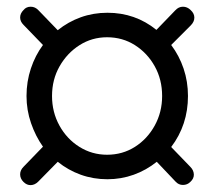

<svg xmlns="http://www.w3.org/2000/svg" viewBox="-20 -531 640 572"><path d="M50 11Q40 1 40 -11.5Q40 -24 50 -34L108 -94Q86 -125 72.5 -164Q59 -203 59 -245Q59 -288 72 -327Q85 -366 108 -397L50 -457Q40 -467 40 -479Q40 -491 50 -501Q58 -511 71.5 -511Q85 -511 95 -500L152 -441Q183 -466 220.5 -479.5Q258 -493 300 -493Q383 -493 446 -442L502 -500Q512 -511 525 -511Q538 -511 548 -501Q559 -491 559 -478.5Q559 -466 548 -455L490 -397Q514 -365 527 -326.5Q540 -288 540 -245Q540 -159 490 -93L547 -34Q557 -24 557.5 -11.5Q558 1 547 11Q538 20 525 20Q512 20 503 10L447 -49Q416 -24 378.5 -10.5Q341 3 300 3Q258 3 220.5 -10.5Q183 -24 152 -49L94 10Q84 20 72 20.5Q60 21 50 11ZM299 -70Q345 -70 382 -93.5Q419 -117 441 -157Q463 -197 463 -245Q463 -294 441 -333.5Q419 -373 382 -396.5Q345 -420 299 -420Q254 -420 217 -396.5Q180 -373 157.5 -333.5Q135 -294 135 -245Q135 -197 157 -157Q179 -117 216.5 -93.5Q254 -70 299 -70Z"/></svg>

Font: Chiron GoRound TC N
Style: Regular
Weight: 350
Designer: Ryoko NISHIZUKA 西塚涼子 (kana, bopomofo & ideographs); Paul D. Hunt (Latin, Greek & Cyrillic); Sandoll Communications 산돌커뮤니
Foundry: Adobe
Version: Version 1.000;hotconv 1.1.1;makeotfexe 2.6.0